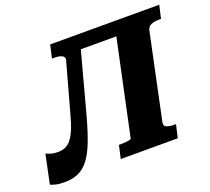

<svg xmlns="http://www.w3.org/2000/svg" viewBox="-171 -865 1131 1034"><g transform="rotate(-20 394.5 -348.0)"><path d="M330 -710H688L669 -629H311ZM184 -313 263 -599Q267 -613 260.5 -620.5Q254 -628 241 -631.5Q228 -635 209 -635H195L212 -710H380L264 -279Q242 -198 220 -141.5Q198 -85 172 -51Q146 -17 112 -1.5Q78 14 32 14Q-1 14 -20.5 8.5Q-40 3 -48 -1L-13 -167Q-5 -162 12.5 -156.5Q30 -151 54 -151Q76 -151 94 -158Q112 -165 127.5 -183Q143 -201 157 -232.5Q171 -264 184 -313ZM358 0 375 -75H383Q397 -75 411 -76Q425 -77 435.5 -79.5Q446 -82 446 -85L579 -710H837L820 -635H810Q792 -635 777.5 -632Q763 -629 753.5 -621.5Q744 -614 740 -599L637 -111Q632 -89 648.5 -82Q665 -75 691 -75H702L685 0Z"/></g></svg>

Font: Roboto Serif
Style: Bold Italic
Weight: 700
Italic angle: -10°
Designer: Greg Gazdowicz
Foundry: Commercial Type
Version: Version 1.008